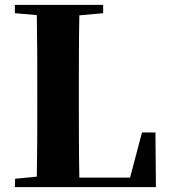

<svg xmlns="http://www.w3.org/2000/svg" viewBox="-20 -767 691 787"><path d="M41 -712.9V-747.1H402.8V-712.9L305.2 -704.1Q303.7 -628.4 303.5 -553.5Q303.2 -478.5 303.2 -411.1V-346.2Q303.2 -272 303.5 -194.6Q303.7 -117.2 305.2 -39.1H513.2L562 -224.1H617.2L619.1 0H41L42 -34.2L130.9 -43Q132.3 -118.2 132.6 -191.2Q132.8 -264.2 132.8 -324.2V-395Q132.8 -473.1 132.6 -550.5Q132.3 -627.9 130.9 -705.1Z"/></svg>

Font: Source Han Serif TW Heavy
Style: Regular
Weight: 900
Designer: Ryoko NISHIZUKA Ë•øÂ°öÊ∂ºÂ≠ê (kana & ideographs); Frank Grie√ühammer (Latin, Greek & Cyrillic); Wenlong ZHANG Âº†ÊñáÈæô 
Foundry: Adobe
Version: Version 2.003;hotconv 1.1.1;makeotfexe 2.6.0